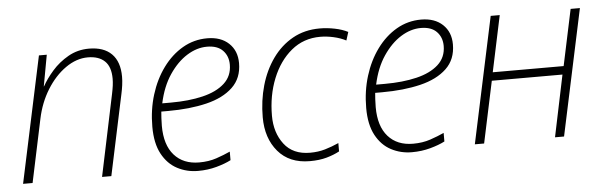

<svg xmlns="http://www.w3.org/2000/svg" viewBox="-41 -667 2521 804"><g transform="rotate(-5 1219.5 -265.0)"><path d="M28 0 141 -530H174L150 -399H151Q168 -430 196.5 -462.5Q225 -495 264.5 -517.5Q304 -540 352 -540Q414 -540 447 -507Q480 -474 480 -411Q480 -394 477.5 -375.5Q475 -357 471 -339L399 0H360L432 -343Q436 -362 438 -377Q440 -392 440 -406Q440 -456 415 -480Q390 -504 344 -504Q296 -504 250.5 -472Q205 -440 171.5 -386Q138 -332 124 -265L68 0Z M763 10Q716 10 676 -11Q636 -32 612 -76.5Q588 -121 588 -191Q588 -262 607.5 -325Q627 -388 662.5 -436.5Q698 -485 745.5 -512.5Q793 -540 849 -540Q906 -540 939.5 -508.5Q973 -477 973 -425Q973 -362 932.5 -323.5Q892 -285 821.5 -268Q751 -251 660 -251H631Q630 -240 629 -224Q628 -208 628 -191Q628 -111 666 -68Q704 -25 771 -25Q811 -25 843.5 -36Q876 -47 902 -59V-23Q877 -10 840.5 0Q804 10 763 10ZM638 -285H675Q750 -285 808.5 -299Q867 -313 900.5 -343.5Q934 -374 934 -422Q934 -458 911.5 -481.5Q889 -505 845 -505Q802 -505 760.5 -479Q719 -453 686 -404Q653 -355 638 -285Z M1233 10Q1147 10 1099.5 -46Q1052 -102 1052 -190Q1052 -260 1070 -323Q1088 -386 1123 -435Q1158 -484 1208 -512Q1258 -540 1322 -540Q1353 -540 1385 -533.5Q1417 -527 1440 -515L1429 -480Q1406 -492 1377 -498.5Q1348 -505 1321 -505Q1251 -505 1199.5 -462.5Q1148 -420 1119.5 -349Q1091 -278 1091 -193Q1091 -122 1128 -73.5Q1165 -25 1237 -25Q1271 -25 1300 -33.5Q1329 -42 1358 -55V-20Q1334 -7 1303.5 1.5Q1273 10 1233 10Z M1662 10Q1615 10 1575 -11Q1535 -32 1511 -76.5Q1487 -121 1487 -191Q1487 -262 1506.5 -325Q1526 -388 1561.5 -436.5Q1597 -485 1644.5 -512.5Q1692 -540 1748 -540Q1805 -540 1838.5 -508.5Q1872 -477 1872 -425Q1872 -362 1831.5 -323.5Q1791 -285 1720.5 -268Q1650 -251 1559 -251H1530Q1529 -240 1528 -224Q1527 -208 1527 -191Q1527 -111 1565 -68Q1603 -25 1670 -25Q1710 -25 1742.5 -36Q1775 -47 1801 -59V-23Q1776 -10 1739.5 0Q1703 10 1662 10ZM1537 -285H1574Q1649 -285 1707.5 -299Q1766 -313 1799.5 -343.5Q1833 -374 1833 -422Q1833 -458 1810.5 -481.5Q1788 -505 1744 -505Q1701 -505 1659.5 -479Q1618 -453 1585 -404Q1552 -355 1537 -285Z M1927 0 2040 -530H2078L2028 -294H2326L2376 -530H2415L2302 0H2264L2318 -259H2021L1966 0Z"/></g></svg>

Font: Noto Sans Disp ExtLt
Style: Italic
Weight: 200
Italic angle: -12°
Designer: Monotype Design Team
Foundry: Monotype Imaging Inc.
Version: Version 2.000;GOOG;noto-source:20170915:90ef993387c0